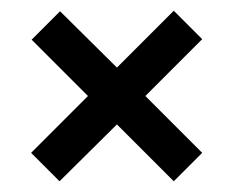

<svg xmlns="http://www.w3.org/2000/svg" viewBox="-20 -529 436 358"><path d="M198 -403 304 -509 357 -456 251 -350 357 -244 304 -191 198 -297 91 -191 38 -244 144 -350 39 -455 92 -508Z"/></svg>

Font: SVN-Bebas Neue
Style: Bold
Weight: 700
Designer: Ryoichi Tsunekawa
Foundry: Ryoichi Tsunekawa
Version: Version 1.300; ttfautohint (v1.7.9-c794)